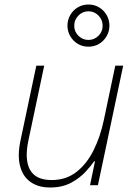

<svg xmlns="http://www.w3.org/2000/svg" viewBox="-20 -821 580 851"><path d="M202 10Q149 10 114.5 -15Q80 -40 68.5 -87Q57 -134 71 -199L141 -530H176L106 -199Q88 -114 113 -68.5Q138 -23 209 -23Q273 -23 319 -59Q365 -95 395 -155.5Q425 -216 440 -288L491 -530H526L414 0H379L401 -106H397Q385 -88 360 -60.5Q335 -33 296 -11.5Q257 10 202 10ZM372 -614Q346 -614 325 -626.5Q304 -639 291.5 -660.5Q279 -682 279 -707Q279 -733 291.5 -754.5Q304 -776 325 -788.5Q346 -801 372 -801Q398 -801 419 -788.5Q440 -776 452.5 -754.5Q465 -733 465 -707Q465 -682 452.5 -660.5Q440 -639 419 -626.5Q398 -614 372 -614ZM372 -644Q398 -644 416.5 -662.5Q435 -681 435 -707Q435 -733 416.5 -752Q398 -771 372 -771Q346 -771 327.5 -752Q309 -733 309 -707Q309 -681 327.5 -662.5Q346 -644 372 -644Z"/></svg>

Font: Be Vietnam Pro Variable Thin
Style: Italic
Weight: 100
Italic angle: -12°
Designer: Lam Bao, Tony Le, Vietanh Nguyen
Foundry: Yellow Type Foundry
Version: Version 1.002